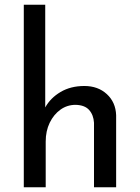

<svg xmlns="http://www.w3.org/2000/svg" viewBox="-20 -795 593 815"><path d="M81 0V-775H172V-339Q194 -379 237 -404.5Q280 -430 338 -430Q396 -430 433.5 -395.5Q471 -361 473 -306V0H379V-274Q377 -307 358.5 -328Q340 -349 301 -350Q265 -350 236.5 -329.5Q208 -309 191 -274Q174 -239 174 -194V0Z"/></svg>

Font: Synthetic
Style: Regular
Weight: 400
Designer: Santiago Orozco
Foundry: Typemade
Version: Version 2.000; ttfautohint (v1.8.4.7-5d5b)